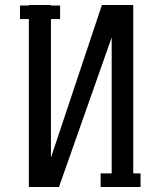

<svg xmlns="http://www.w3.org/2000/svg" viewBox="-20 -745 640 765"><path d="M381 -54H425V-596L215 0H95V-669H59.5V-723H95V-725H183V-723H219.5V-669H183V-117L386 -725H511V-54H540V0H381Z"/></svg>

Font: JuliaMono
Style: Regular
Weight: 400
Monospace: yes
Designer: cormullion
Foundry: corm
Version: Version 0.055; ttfautohint (v1.8.4)